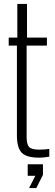

<svg xmlns="http://www.w3.org/2000/svg" viewBox="-20 -790 277 970"><path d="M177.5 6.5Q114 6.5 89.8 -18.5Q65.5 -43.5 65.5 -105V-559.5H24V-600H67.5V-770H116.5V-600H217V-559.5H114.5V-99.5Q114.5 -61.5 126.5 -47.8Q138.5 -34 179.5 -34Q195 -34 205 -35Q215 -36 229 -37.5V1.5Q217 3.5 204.2 5Q191.5 6.5 177.5 6.5ZM127 160 158.5 98H120V40H197V93.5L163.5 160Z"/></svg>

Font: Big Shoulders Text Thin ExtraLight
Style: Regular
Weight: 250
Version: Version 2.002